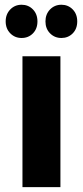

<svg xmlns="http://www.w3.org/2000/svg" viewBox="-20 -769 341 789"><path d="M72.3 0V-537.9H228.3V0ZM232.3 -612.9Q204.5 -612.9 185.6 -632.1Q166.8 -651.2 166.8 -681Q166.8 -710.7 185.6 -730.1Q204.5 -749.5 232.3 -749.5Q260 -749.5 278.7 -730.4Q297.4 -711.3 297.4 -681Q297.4 -650.6 278.7 -631.7Q260 -612.9 232.3 -612.9ZM68.8 -612.9Q41 -612.9 22.2 -632.1Q3.3 -651.2 3.3 -681Q3.3 -710.7 22.2 -730.1Q41 -749.5 68.8 -749.5Q96.6 -749.5 115.2 -730.4Q133.9 -711.3 133.9 -681Q133.9 -650.6 115.2 -631.7Q96.6 -612.9 68.8 -612.9Z"/></svg>

Font: Montserrat Alternates Thin
Style: Regular
Weight: 100
Designer: Julieta Ulanovsky
Foundry: Julieta Ulanovsky
Version: Version 9.000